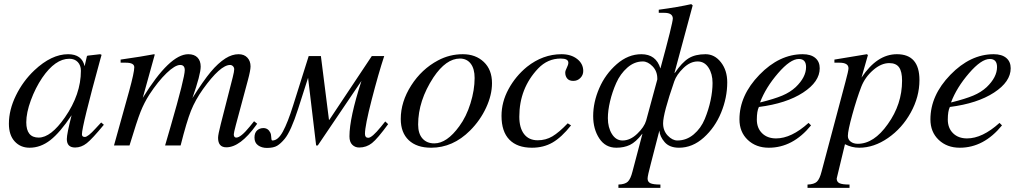

<svg xmlns="http://www.w3.org/2000/svg" viewBox="-20 -703 4923 928"><path d="M469 -111 482 -100Q426 -32 399.5 -11Q373 10 343 10Q303 10 303 -31Q303 -56 326 -146Q270 -62 223 -25.5Q176 11 123 11Q79 11 51 -19.5Q23 -50 23 -105Q23 -172 57 -241.5Q91 -311 146 -363Q229 -441 309 -441Q376 -441 389 -383L400 -431L403 -434L464 -441L471 -438Q470 -434 465 -417Q376 -93 376 -54Q376 -41 390 -41Q405 -41 442 -82ZM371 -361Q371 -387 356 -403Q341 -419 315 -419Q247 -419 184 -327Q151 -278 129 -218Q107 -158 107 -112Q107 -38 167 -38Q226 -38 294 -136Q371 -247 371 -361Z M1223 -105 1218 -98Q1141 9 1074 9Q1034 9 1034 -37Q1034 -52 1047 -103L1105 -330Q1112 -358 1112 -368Q1112 -377 1106 -383Q1100 -389 1092 -389Q1045 -389 961 -272Q924 -220 903 -167.5Q882 -115 853 0H778L805 -93Q873 -328 873 -364Q873 -389 851 -389Q826 -389 785 -349.5Q744 -310 702 -246Q677 -207 659.5 -163Q642 -119 606 0H531L604 -262Q629 -353 629 -378Q629 -400 588 -400H563V-415Q668 -430 725 -441L728 -439L670 -230Q800 -441 890 -441Q919 -441 934.5 -425Q950 -409 950 -381Q950 -343 910 -229Q963 -313 998.5 -355.5Q1034 -398 1070 -421Q1102 -441 1133 -441Q1160 -441 1175.5 -424.5Q1191 -408 1191 -382Q1191 -363 1178 -315L1120 -99Q1110 -61 1110 -54Q1110 -38 1122 -38Q1144 -38 1187 -91L1208 -117Z M1842 -116 1856 -103Q1805 -33 1778 -11.5Q1751 10 1716 10Q1696 10 1682.5 -3.5Q1669 -17 1669 -44Q1669 -133 1727 -312L1516 0H1508L1469 -327L1421 -177Q1386 -68 1356 -32Q1337 -9 1319.5 1.5Q1302 12 1270 12Q1245 12 1227.5 -0.5Q1210 -13 1210 -38Q1210 -61 1222.5 -72.5Q1235 -84 1253 -84Q1276 -84 1287 -61Q1290 -55 1290.5 -45Q1291 -35 1292 -29.5Q1293 -24 1297 -24Q1324 -24 1347.5 -67.5Q1371 -111 1397 -194L1472 -432H1531L1570 -124H1572L1777 -432H1837Q1809 -347 1776.5 -221Q1744 -95 1744 -56Q1744 -37 1760 -37Q1778 -37 1821 -90Z M2358 -301Q2358 -244 2329.5 -182.5Q2301 -121 2252 -72Q2169 11 2064 11Q1994 11 1955.5 -25.5Q1917 -62 1917 -128Q1917 -211 1967.5 -290Q2018 -369 2097 -411Q2153 -441 2217 -441Q2279 -441 2318.5 -403.5Q2358 -366 2358 -301ZM2274 -326Q2274 -371 2255 -395.5Q2236 -420 2203 -420Q2136 -420 2075 -329Q2001 -216 2001 -101Q2001 -57 2022 -33.5Q2043 -10 2079 -10Q2140 -10 2200 -93Q2234 -139 2254 -203.5Q2274 -268 2274 -326Z M2724 -107 2740 -97Q2694 -39 2650.5 -14Q2607 11 2551 11Q2480 11 2442 -28Q2404 -67 2404 -143Q2404 -210 2438 -272.5Q2472 -335 2527 -380Q2604 -441 2694 -441Q2740 -441 2769.5 -418Q2799 -395 2799 -360Q2799 -340 2785 -326Q2771 -312 2751 -312Q2731 -312 2721.5 -323.5Q2712 -335 2712 -352Q2712 -361 2719.5 -375.5Q2727 -390 2727 -400Q2727 -420 2690 -420Q2627 -420 2581 -372Q2490 -276 2490 -139Q2490 -85 2513 -55Q2536 -25 2579 -25Q2618 -25 2650 -44Q2682 -63 2724 -107Z M3240 -351H3242Q3276 -401 3308 -421Q3340 -441 3390 -441Q3434 -441 3464.5 -402Q3495 -363 3495 -305Q3495 -231 3465.5 -159Q3436 -87 3381.5 -38Q3327 11 3262 11Q3216 11 3192.5 -16Q3169 -43 3167 -72L3126 87Q3110 147 3110 160Q3110 176 3123.5 182.5Q3137 189 3172 189V205H2969V189Q3001 188 3014.5 175Q3028 162 3037 126L3085 -56H3084Q3053 -16 3024.5 -2.5Q2996 11 2959 11Q2906 11 2876.5 -34Q2847 -79 2847 -142Q2847 -209 2876.5 -277Q2906 -345 2961 -393Q3016 -441 3080 -441Q3151 -441 3172 -372Q3232 -592 3232 -614Q3231 -641 3191 -641H3164V-656Q3260 -669 3321 -683L3328 -677ZM3424 -302Q3424 -346 3404.5 -376Q3385 -406 3352 -406Q3316 -406 3283 -374Q3250 -342 3239 -310Q3185 -154 3185 -107Q3185 -71 3207.5 -47.5Q3230 -24 3254 -24Q3298 -24 3333 -53.5Q3368 -83 3386.5 -128Q3405 -173 3414.5 -218Q3424 -263 3424 -302ZM3157 -319V-323Q3157 -359 3134 -382.5Q3111 -406 3087 -406Q3046 -406 3012 -376Q2978 -346 2958.5 -302Q2939 -258 2928.5 -213Q2918 -168 2918 -132Q2918 -87 2937.5 -55.5Q2957 -24 2989 -24Q3026 -24 3060 -56.5Q3094 -89 3103 -120Z M3888 -109 3900 -97Q3812 11 3696 11Q3634 11 3594 -27Q3554 -65 3554 -126Q3554 -242 3650.5 -341.5Q3747 -441 3860 -441Q3899 -441 3920.5 -423Q3942 -405 3942 -373Q3942 -308 3861.5 -255.5Q3781 -203 3648 -186Q3638 -166 3638 -125Q3638 -84 3663.5 -59Q3689 -34 3731 -34Q3805 -34 3888 -109ZM3654 -209 3655 -208Q3723 -225 3761 -241Q3799 -257 3826 -282Q3876 -330 3876 -379Q3876 -418 3841 -418Q3800 -418 3740.5 -349Q3681 -280 3654 -209Z M4175 -437 4144 -328Q4219 -441 4315 -441Q4424 -441 4424 -316Q4424 -235 4382 -159Q4340 -83 4272 -36Q4204 11 4133 11Q4097 11 4064 -6Q4024 159 4024 160Q4024 176 4037.5 182.5Q4051 189 4086 189V205H3883V189Q3915 188 3928.5 175Q3942 162 3951 126L4066 -306Q4081 -361 4081 -373Q4081 -400 4037 -400H4013V-415L4170 -441ZM4340 -313Q4340 -357 4325.5 -377.5Q4311 -398 4278 -398Q4239 -398 4200 -364Q4161 -330 4143 -284Q4121 -227 4099.5 -149Q4078 -71 4078 -46Q4078 -29 4091.5 -18.5Q4105 -8 4126 -8Q4204 -8 4271 -103Q4340 -199 4340 -313Z M4811 -109 4823 -97Q4735 11 4619 11Q4557 11 4517 -27Q4477 -65 4477 -126Q4477 -242 4573.5 -341.5Q4670 -441 4783 -441Q4822 -441 4843.5 -423Q4865 -405 4865 -373Q4865 -308 4784.5 -255.5Q4704 -203 4571 -186Q4561 -166 4561 -125Q4561 -84 4586.5 -59Q4612 -34 4654 -34Q4728 -34 4811 -109ZM4577 -209 4578 -208Q4646 -225 4684 -241Q4722 -257 4749 -282Q4799 -330 4799 -379Q4799 -418 4764 -418Q4723 -418 4663.5 -349Q4604 -280 4577 -209Z"/></svg>

Font: STIX MathJax Alphabets
Style: Italic
Weight: 400
Italic angle: -16.33°
Designer: MicroPress Inc., with final additions and corrections provided by Coen Hoffman, Elsevier (retired)
Version: Version 1.1.1